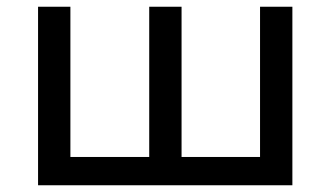

<svg xmlns="http://www.w3.org/2000/svg" viewBox="-20 -550 981 570"><path d="M752 -530V-84H519V-530H423V-84H189V-530H93V0H848V-530Z"/></svg>

Font: AWKNG-Font Medium
Style: Regular
Weight: 500
Designer: Awakening Church
Foundry: Awakening Church
Version: Version 1.700;PS 001.700;hotconv 1.0.88;makeotf.lib2.5.64775